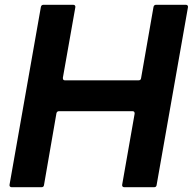

<svg xmlns="http://www.w3.org/2000/svg" viewBox="-20 -783 806 803"><path d="M164 -9Q163 0 153 0H29Q24 0 21.5 -3Q19 -6 20 -11L151 -754Q153 -763 162 -763H286Q291 -763 293.5 -760Q296 -757 295 -752L243 -458V-456Q243 -447 252 -447H559Q569 -447 570 -456L622 -754Q624 -763 633 -763H757Q762 -763 764.5 -760Q767 -757 766 -752L635 -9Q634 0 624 0H500Q495 0 492.5 -3Q490 -6 491 -11L543 -307V-309Q543 -318 534 -318H227Q218 -318 216 -309Z"/></svg>

Font: Open Sauce Two
Style: Bold Italic
Weight: 700
Italic angle: -10°
Designer: Alfredo Marco Pradil
Foundry: Creative Sauce Fz LLC
Version: Version 1.477